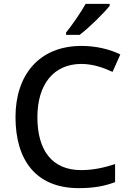

<svg xmlns="http://www.w3.org/2000/svg" viewBox="-20 -961 673 991"><path d="M546 -931V-941H422C397 -896 351 -830 321 -793V-781H391C439 -817 517 -894 546 -931ZM400 -631C461 -631 515 -611 561 -590L601 -680C544 -708 473 -724 401 -724C181 -724 60 -573 60 -357C60 -134 166 10 386 10C464 10 518 0 574 -21V-114C515 -95 460 -83 399 -83C247 -83 173 -187 173 -356C173 -527 258 -631 400 -631Z"/></svg>

Font: Noto Sans Hanifi Rohingya Medium
Style: Regular
Weight: 500
Designer: Monotype Design Team and DaltonMaag
Foundry: Google LLC
Version: Version 2.102